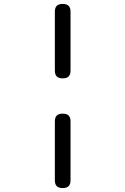

<svg xmlns="http://www.w3.org/2000/svg" viewBox="-20 -850 640 980"><path d="M340 -490Q340 -469 330 -459.5Q320 -450 300 -450Q280 -450 270 -459.5Q260 -469 260 -490V-790Q260 -811 270 -820.5Q280 -830 300 -830Q320 -830 330 -820.5Q340 -811 340 -790ZM340 70Q340 91 330 100.5Q320 110 300 110Q280 110 270 100.5Q260 91 260 70V-230Q260 -251 270 -260.5Q280 -270 300 -270Q320 -270 330 -260.5Q340 -251 340 -230Z"/></svg>

Font: Maple Mono Light
Style: Regular
Weight: 300
Monospace: yes
Designer: subframe7536
Version: Version 7.000